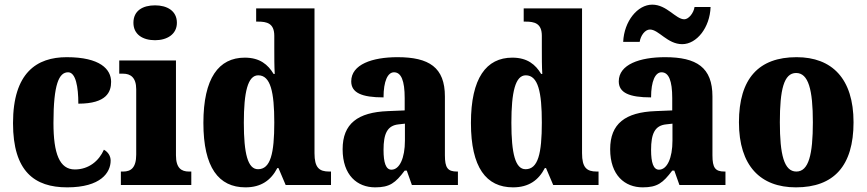

<svg xmlns="http://www.w3.org/2000/svg" viewBox="-20 -796 3728 826"><path d="M269 10C414 10 456 -54 456 -105C456 -125 445 -142 427 -152C406 -104 362 -67 302 -67C236 -67 210 -135 210 -267C210 -435 234 -485 273 -485C306 -485 317 -422 317 -350C440 -350 458 -402 458 -444C458 -498 411 -550 267 -550C138 -550 36 -483 36 -266C36 -58 129 10 269 10Z M647 -623C698 -623 741 -648 741 -698C741 -750 698 -773 647 -773C594 -773 554 -750 554 -698C554 -648 594 -623 647 -623ZM500 0H803V-58H793C760 -58 737 -73 737 -128V-536H493V-479H510C541 -479 566 -463 566 -412V-131C566 -74 543 -58 510 -58H500Z M1036 10C1104 10 1146 -21 1173 -73H1178L1209 0H1404V-58H1396C1353 -58 1333 -75 1333 -137V-760H1082V-703H1090C1128 -703 1160 -696 1160 -642V-590C1160 -551 1160 -508 1162 -478H1157C1133 -518 1098 -548 1033 -548C921 -548 855 -460 855 -267C855 -75 921 10 1036 10ZM1090 -68C1046 -68 1029 -135 1029 -268C1029 -400 1046 -472 1091 -472C1144 -472 1160 -400 1160 -269C1160 -136 1144 -68 1090 -68Z M1594 10C1657 10 1681 -9 1721 -62H1730L1752 0H1950V-58H1946C1906 -58 1894 -74 1894 -128V-381C1894 -506 1826 -550 1690 -550C1582 -550 1491 -519 1491 -446C1491 -397 1536 -377 1630 -377C1630 -447 1648 -485 1675 -485C1706 -485 1721 -449 1721 -374V-321L1649 -318C1519 -313 1454 -264 1454 -154C1454 -42 1517 10 1594 10ZM1664 -66C1640 -66 1630 -96 1630 -151C1630 -221 1646 -256 1695 -261L1722 -264V-191C1722 -116 1699 -66 1664 -66Z M2187 10C2255 10 2297 -21 2324 -73H2329L2360 0H2555V-58H2547C2504 -58 2484 -75 2484 -137V-760H2233V-703H2241C2279 -703 2311 -696 2311 -642V-590C2311 -551 2311 -508 2313 -478H2308C2284 -518 2249 -548 2184 -548C2072 -548 2006 -460 2006 -267C2006 -75 2072 10 2187 10ZM2241 -68C2197 -68 2180 -135 2180 -268C2180 -400 2197 -472 2242 -472C2295 -472 2311 -400 2311 -269C2311 -136 2295 -68 2241 -68Z M2915 -606C2977 -606 3034 -677 3037 -766H2968C2964 -739 2942 -713 2924 -713C2887 -713 2849 -776 2786 -776C2723 -776 2665 -705 2661 -616H2732C2736 -643 2755 -669 2776 -669C2814 -669 2851 -606 2915 -606ZM2745 10C2808 10 2832 -9 2872 -62H2881L2903 0H3101V-58H3097C3057 -58 3045 -74 3045 -128V-381C3045 -506 2977 -550 2841 -550C2733 -550 2642 -519 2642 -446C2642 -397 2687 -377 2781 -377C2781 -447 2799 -485 2826 -485C2857 -485 2872 -449 2872 -374V-321L2800 -318C2670 -313 2605 -264 2605 -154C2605 -42 2668 10 2745 10ZM2815 -66C2791 -66 2781 -96 2781 -151C2781 -221 2797 -256 2846 -261L2873 -264V-191C2873 -116 2850 -66 2815 -66Z M3404 10C3567 10 3652 -82 3652 -270C3652 -458 3559 -550 3407 -550C3244 -550 3159 -458 3159 -270C3159 -82 3252 10 3404 10ZM3406 -58C3353 -58 3335 -131 3335 -270C3335 -410 3352 -482 3405 -482C3458 -482 3477 -410 3477 -270C3477 -131 3459 -58 3406 -58Z"/></svg>

Font: Noto Serif Khmer Condensed Black
Style: Regular
Weight: 900
Width: 3
Designer: Danh Hong and the Monotype Design Team
Foundry: Monotype Imaging Inc.
Version: Version 2.004